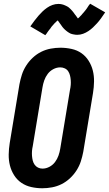

<svg xmlns="http://www.w3.org/2000/svg" viewBox="-20 -998 582 1026"><path d="M206 8Q176 8 147 1.5Q118 -5 94.5 -21Q71 -37 55.5 -61.5Q40 -86 33 -114Q26 -142 26.5 -172.5Q27 -203 32 -234L84 -548Q89 -574 97 -599Q105 -624 120 -647.5Q135 -671 155.5 -690Q176 -709 200 -721Q224 -733 250.5 -738Q277 -743 303 -743Q333 -743 362.5 -736.5Q392 -730 415 -714Q438 -698 453.5 -673.5Q469 -649 476 -621Q483 -593 482.5 -562.5Q482 -532 477 -501L425 -187Q420 -161 412 -136Q404 -111 389 -87.5Q374 -64 353.5 -45Q333 -26 309 -14Q285 -2 258.5 3Q232 8 206 8ZM207 -97Q226 -97 244 -106.5Q262 -116 274 -132Q286 -148 292.5 -166.5Q299 -185 302 -204L354 -518Q357 -531 358 -544Q359 -557 358 -570Q357 -583 354 -595Q351 -607 344.5 -617Q338 -627 326.5 -632.5Q315 -638 302 -638Q283 -638 265 -628.5Q247 -619 235 -603Q223 -587 216.5 -568.5Q210 -550 207 -531L155 -217Q152 -204 151 -191Q150 -178 151 -165Q152 -152 155 -140Q158 -128 165 -118Q172 -108 183 -102.5Q194 -97 207 -97ZM222 -810 142 -857Q154 -874 165 -888.5Q176 -903 186.5 -915Q197 -927 207.5 -937Q218 -947 231.5 -956.5Q245 -966 260.5 -971.5Q276 -977 292 -977Q297 -977 301.5 -976.5Q306 -976 310.5 -975Q315 -974 319.5 -972.5Q324 -971 328 -969Q332 -967 336.5 -965Q341 -963 344.5 -960.5Q348 -958 351 -955Q354 -952 358 -948.5Q362 -945 364.5 -941.5Q367 -938 370 -935Q373 -932 375 -928.5Q377 -925 379.5 -922Q382 -919 385.5 -914.5Q389 -910 391.5 -906Q394 -902 396.5 -899Q399 -896 399 -894H390Q389 -894 389 -895L393 -897Q396 -899 399 -901.5Q402 -904 404.5 -906.5Q407 -909 408.5 -911Q410 -913 412 -914.5Q414 -916 415.5 -918Q417 -920 419 -922.5Q421 -925 423 -927Q425 -929 427.5 -932Q430 -935 432 -937.5Q434 -940 436.5 -943Q439 -946 441.5 -949.5Q444 -953 446 -956Q448 -959 450.5 -963Q453 -967 455.5 -970.5Q458 -974 462 -978L542 -932Q530 -914 519.5 -899.5Q509 -885 498.5 -873.5Q488 -862 477 -851.5Q466 -841 452.5 -832Q439 -823 424 -817.5Q409 -812 393 -812Q388 -812 383.5 -812.5Q379 -813 374 -814Q369 -815 364.5 -816Q360 -817 356 -819Q352 -821 348 -823.5Q344 -826 340.5 -828.5Q337 -831 334 -833.5Q331 -836 327 -839.5Q323 -843 320 -846.5Q317 -850 314 -853.5Q311 -857 309 -860.5Q307 -864 304.5 -867Q302 -870 299 -874.5Q296 -879 293 -883Q290 -887 287.5 -890Q285 -893 285 -895Q286 -895 288.5 -894.5Q291 -894 293 -894H295Q295 -893 291.5 -891Q288 -889 285 -886.5Q282 -884 280 -881.5Q278 -879 276 -877.5Q274 -876 272 -874Q270 -872 268.5 -870Q267 -868 265 -866Q263 -864 261 -861.5Q259 -859 256.5 -856.5Q254 -854 252.5 -851Q251 -848 248.5 -845Q246 -842 243.5 -839Q241 -836 238.5 -832.5Q236 -829 233.5 -825.5Q231 -822 228.5 -818Q226 -814 222 -810Z"/></svg>

Font: Iosevka Term Curly XBd Obl
Style: Regular
Weight: 800
Italic angle: -9°
Designer: Belleve Invis
Foundry: Belleve Invis
Version: Version 32.3.0